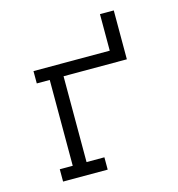

<svg xmlns="http://www.w3.org/2000/svg" viewBox="-104 -782 808 873"><g transform="rotate(-15 300.0 -346.0)"><path d="M86 0V-58H147V-462H86V-520H445V-692H510V-462H212V-58H296V0Z"/></g></svg>

Font: Iosevka Etoile Light
Style: Regular
Weight: 300
Designer: Belleve Invis
Foundry: Belleve Invis
Version: Version 25.0.1; ttfautohint (v1.8.4)